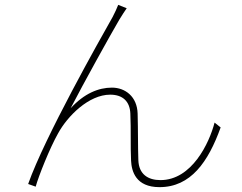

<svg xmlns="http://www.w3.org/2000/svg" viewBox="-20 -753 996 791"><path d="M502 -719 467 -733C461 -717 454 -703 444 -683C392 -591 164 -188 96 5L127 16C139 -28 186 -145 219 -203C258 -275 346 -363 434 -363C486 -363 515 -335 517 -285C520 -220 517 -150 520 -91C522 -48 539 18 637 18C766 18 838 -86 889 -228L864 -248C842 -163 770 -11 641 -11C590 -11 552 -35 550 -93C548 -145 549 -215 547 -285C545 -355 496 -392 441 -392C386 -392 327 -368 271 -307C322 -406 434 -608 471 -671C483 -691 495 -709 502 -719Z"/></svg>

Font: Kinto Sans Thin
Style: Regular
Weight: 100
Designer: Authors: Ryoko NISHIZUKA  (kana & ideographs); Paul D. Hunt (Latin, Greek & Cyrillic); Wenlong ZHANG  (bopomofo); Sandol
Foundry: Adobe Systems Incorporated, ookami Inc.
Version: Version 0.001